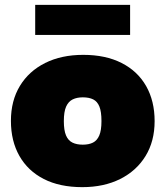

<svg xmlns="http://www.w3.org/2000/svg" viewBox="-20 -761 682 791"><path d="M319 10Q226 10 160.5 -23.5Q95 -57 60 -118.5Q25 -180 25 -263Q25 -346 62 -407Q99 -468 166 -501.5Q233 -535 323 -535Q415 -535 481 -501.5Q547 -468 582 -406.5Q617 -345 617 -262Q617 -179 579.5 -118Q542 -57 475 -23.5Q408 10 319 10ZM321 -165Q346 -165 363 -173.5Q380 -182 389 -203Q398 -224 398 -262Q398 -301 389.5 -322Q381 -343 364 -351.5Q347 -360 321 -360Q297 -360 279.5 -351.5Q262 -343 252.5 -322Q243 -301 243 -262Q243 -224 252 -203Q261 -182 278.5 -173.5Q296 -165 321 -165ZM125 -617V-741H516V-617Z"/></svg>

Font: REM Medium Black
Style: Regular
Weight: 900
Version: Version 1.005;gftools[0.9.28]